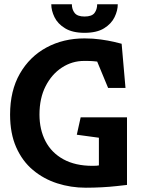

<svg xmlns="http://www.w3.org/2000/svg" viewBox="-20 -871 660 895"><path d="M380 4Q310 4 246.5 -16.5Q183 -37 133.5 -78.5Q84 -120 55.5 -184.5Q27 -249 27 -337Q27 -448 72.5 -527.5Q118 -607 196.5 -649.5Q275 -692 374 -692Q414 -692 449.5 -687Q485 -682 511 -676Q537 -670 547 -667L565 -461H484L433 -584Q424 -585 413 -586Q402 -587 372 -587Q316 -587 268.5 -556Q221 -525 192.5 -469Q164 -413 164 -337Q164 -267 192 -213Q220 -159 275.5 -128.5Q331 -98 411 -98Q422 -98 429.5 -98.5Q437 -99 441 -100V-229L338 -243L356 -324H572V-9Q554 -7 523 -3.5Q492 0 454.5 2Q417 4 380 4ZM374 -718Q318 -718 283.5 -739Q249 -760 234 -791Q219 -822 219 -851H315Q315 -827 328 -810.5Q341 -794 374 -794Q408 -794 420.5 -810.5Q433 -827 433 -851H529Q529 -822 514 -791Q499 -760 465 -739Q431 -718 374 -718Z"/></svg>

Font: Kreon Light
Style: Bold
Weight: 700
Version: Version 2.002